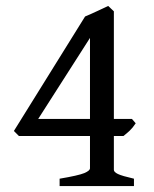

<svg xmlns="http://www.w3.org/2000/svg" viewBox="-20 -628 519 648"><path d="M438 -211.9Q427.7 -196.3 417.5 -186.8Q407.2 -177.2 396.5 -168.9H364.3V-54.7Q364.3 -47.4 377.9 -40.8Q391.6 -34.2 432.1 -24.9V0H181.2V-24.9Q244.6 -35.6 264.2 -43.7Q283.7 -51.8 283.7 -60.1V-168.9H43.9L26.9 -186L267.1 -572.3Q288.1 -581.1 308.6 -590.8Q329.1 -600.6 345.2 -607.9L364.3 -589.8V-226.6H425.3ZM283.7 -500 108.9 -226.6H283.7Z"/></svg>

Font: Namdhinggo Medium
Style: Regular
Weight: 500
Designer: Victor Gaultney
Foundry: SIL International
Version: Version 3.001